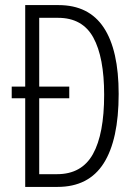

<svg xmlns="http://www.w3.org/2000/svg" viewBox="-20 -734 538 754"><path d="M210 -714Q329 -714 387.5 -625.5Q446 -537 446 -365Q446 -185 387 -92.5Q328 0 206 0H79V-348H26V-394H79V-714ZM208 -664H134V-394H252V-348H134V-50H204Q301 -50 345 -129Q389 -208 389 -362Q389 -509 346.5 -586.5Q304 -664 208 -664Z"/></svg>

Font: Noto Sans Gurmukhi ExtraCondensed Light
Style: Regular
Weight: 300
Width: 2
Designer: Jelle Bosma - Monotype Design Team
Foundry: Monotype Imaging Inc.
Version: Version 2.004; ttfautohint (v1.8.4.7-5d5b)